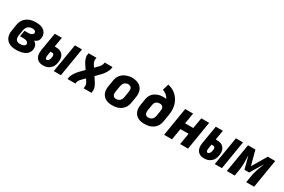

<svg xmlns="http://www.w3.org/2000/svg" viewBox="108 -1913 4583 3098"><g transform="rotate(30 2400.0 -363.5)"><path d="M268 8Q234 8 201.5 3Q169 -2 141 -16Q113 -30 91.5 -53Q70 -76 59 -105.5Q48 -135 47 -168.5Q46 -202 52 -235L70 -345Q75 -374 86 -401.5Q97 -429 116 -452.5Q135 -476 160.5 -493.5Q186 -511 214 -521Q242 -531 270.5 -534.5Q299 -538 327 -538Q354 -538 381 -534.5Q408 -531 432 -522Q456 -513 476 -497Q496 -481 509 -459Q522 -437 526.5 -410.5Q531 -384 526 -358Q524 -342 518 -327Q512 -312 500.5 -300.5Q489 -289 474.5 -280.5Q460 -272 445 -266Q461 -257 474.5 -243Q488 -229 496.5 -211.5Q505 -194 506.5 -174Q508 -154 505 -134Q501 -109 489 -86Q477 -63 457 -46.5Q437 -30 413 -19.5Q389 -9 364.5 -3Q340 3 316 5.5Q292 8 268 8ZM271 -106Q280 -106 289.5 -106.5Q299 -107 308.5 -109Q318 -111 327.5 -114Q337 -117 346 -122Q355 -127 361 -135.5Q367 -144 369 -154Q371 -169 362.5 -182.5Q354 -196 340.5 -202.5Q327 -209 311 -211.5Q295 -214 279 -214H212L231 -327H298Q307 -327 316 -328Q325 -329 334 -330.5Q343 -332 352 -335Q361 -338 369 -343.5Q377 -349 382.5 -357Q388 -365 390 -374Q392 -386 386.5 -397Q381 -408 371.5 -414Q362 -420 350 -422Q338 -424 326 -424Q306 -424 285 -418.5Q264 -413 247 -399.5Q230 -386 220 -366.5Q210 -347 206 -327L188 -217Q185 -195 186.5 -174Q188 -153 199 -136.5Q210 -120 229.5 -113Q249 -106 271 -106Z M965 0 1053 -530H1185L1098 0ZM768 8Q743 8 718.5 2.5Q694 -3 674 -17Q654 -31 641 -51.5Q628 -72 622.5 -95.5Q617 -119 617.5 -145Q618 -171 622 -196L678 -530H810L780 -351H801Q827 -351 851.5 -346.5Q876 -342 896.5 -330Q917 -318 932 -299Q947 -280 954.5 -257Q962 -234 962 -208.5Q962 -183 958 -158Q954 -136 947 -114Q940 -92 927 -72Q914 -52 896 -36Q878 -20 857 -10Q836 0 813 4Q790 8 768 8ZM772 -100Q785 -100 795.5 -108Q806 -116 812.5 -127Q819 -138 822.5 -150Q826 -162 828 -174Q830 -185 830.5 -196Q831 -207 829 -217.5Q827 -228 819.5 -236Q812 -244 801 -244H762L752 -179Q750 -171 749 -163Q748 -155 748 -147Q748 -139 748.5 -131.5Q749 -124 751 -117Q753 -110 758.5 -105Q764 -100 772 -100Z M1221 0 1225 -27Q1229 -50 1239.5 -73.5Q1250 -97 1264 -118.5Q1278 -140 1294 -160Q1310 -180 1328 -198L1401 -272L1355 -341Q1343 -359 1332.5 -377.5Q1322 -396 1314.5 -416Q1307 -436 1303.5 -458.5Q1300 -481 1304 -504L1308 -530H1455L1451 -504Q1447 -477 1455 -452Q1463 -427 1477 -407L1500 -372L1544 -416Q1545 -417 1546 -418Q1547 -419 1548 -420Q1549 -421 1550 -422Q1551 -423 1552 -424Q1552 -424 1552 -424Q1552 -424 1552 -424Q1552 -424 1552 -424Q1552 -424 1552 -424L1553 -425Q1561 -433 1569 -442Q1577 -451 1584 -461Q1591 -471 1596 -481.5Q1601 -492 1603 -504L1608 -530H1754L1750 -504Q1746 -480 1735.5 -456.5Q1725 -433 1711.5 -411.5Q1698 -390 1681.5 -370Q1665 -350 1647 -332L1574 -258L1620 -189Q1632 -171 1642.5 -152.5Q1653 -134 1660.5 -114Q1668 -94 1671.5 -71.5Q1675 -49 1671 -27L1667 0H1520L1524 -27Q1529 -53 1520.5 -78Q1512 -103 1498 -123L1475 -158L1432 -114Q1431 -113 1430 -112Q1429 -111 1427 -110Q1426 -109 1425 -108Q1424 -107 1423 -106Q1423 -106 1423 -106Q1423 -106 1423 -106Q1423 -106 1423 -106Q1423 -106 1423 -106L1422 -105Q1414 -97 1406 -88Q1398 -79 1391 -69Q1384 -59 1379 -48.5Q1374 -38 1372 -27L1368 0Z M2056 8Q2024 8 1992.5 2.5Q1961 -3 1934 -18Q1907 -33 1887 -56Q1867 -79 1857 -108.5Q1847 -138 1846.5 -170.5Q1846 -203 1852 -235L1870 -345Q1874 -373 1884.5 -400Q1895 -427 1913.5 -450.5Q1932 -474 1956.5 -491.5Q1981 -509 2008.5 -519.5Q2036 -530 2063.5 -535.5Q2091 -541 2120 -541Q2152 -541 2183 -533.5Q2214 -526 2241 -512Q2268 -498 2288 -474.5Q2308 -451 2318 -421.5Q2328 -392 2328.5 -359.5Q2329 -327 2324 -295L2305 -185Q2301 -157 2290.5 -130Q2280 -103 2262 -79.5Q2244 -56 2219.5 -38.5Q2195 -21 2167.5 -10.5Q2140 0 2112 4Q2084 8 2056 8ZM2059 -112Q2077 -112 2095.5 -118Q2114 -124 2128.5 -137.5Q2143 -151 2151 -168.5Q2159 -186 2162 -204L2180 -314Q2183 -333 2182.5 -352Q2182 -371 2174 -386.5Q2166 -402 2149.5 -410Q2133 -418 2114 -418Q2096 -418 2078 -411.5Q2060 -405 2046 -392Q2032 -379 2024.5 -361.5Q2017 -344 2014 -326L1995 -216Q1992 -197 1992.5 -178.5Q1993 -160 2000.5 -144Q2008 -128 2024 -120Q2040 -112 2059 -112Z M2656 8Q2624 8 2592.5 2.5Q2561 -3 2534 -18Q2507 -33 2487 -56Q2467 -79 2457 -108.5Q2447 -138 2446.5 -170.5Q2446 -203 2452 -235L2470 -345Q2474 -371 2484.5 -396.5Q2495 -422 2513 -443.5Q2531 -465 2554.5 -480.5Q2578 -496 2604 -505.5Q2630 -515 2656 -519Q2682 -523 2709 -523Q2722 -523 2735.5 -521.5Q2749 -520 2762 -517Q2753 -535 2740.5 -551.5Q2728 -568 2712.5 -581Q2697 -594 2679 -603.5Q2661 -613 2641 -619L2674 -735Q2709 -728 2741.5 -714Q2774 -700 2801.5 -679.5Q2829 -659 2851.5 -633Q2874 -607 2891 -576.5Q2908 -546 2918.5 -512Q2929 -478 2932.5 -442Q2936 -406 2933 -369Q2930 -332 2924 -295L2905 -185Q2901 -157 2890.5 -130Q2880 -103 2862 -79.5Q2844 -56 2819.5 -38.5Q2795 -21 2767.5 -10.5Q2740 0 2712 4Q2684 8 2656 8ZM2659 -112Q2677 -112 2695.5 -118Q2714 -124 2728.5 -137.5Q2743 -151 2751 -168.5Q2759 -186 2762 -204L2778 -305Q2781 -323 2780 -341Q2779 -359 2770.5 -374Q2762 -389 2745.5 -396Q2729 -403 2711 -403Q2694 -403 2677.5 -398.5Q2661 -394 2647 -383.5Q2633 -373 2624.5 -357.5Q2616 -342 2614 -326L2595 -216Q2592 -197 2592.5 -178.5Q2593 -160 2600.5 -144Q2608 -128 2624 -120Q2640 -112 2659 -112Z M3021 0 3108 -530H3255L3222 -330H3374L3408 -530H3554L3467 0H3320L3355 -211H3203L3168 0Z M3965 0 4053 -530H4185L4098 0ZM3768 8Q3743 8 3718.5 2.5Q3694 -3 3674 -17Q3654 -31 3641 -51.5Q3628 -72 3622.5 -95.5Q3617 -119 3617.5 -145Q3618 -171 3622 -196L3678 -530H3810L3780 -351H3801Q3827 -351 3851.5 -346.5Q3876 -342 3896.5 -330Q3917 -318 3932 -299Q3947 -280 3954.5 -257Q3962 -234 3962 -208.5Q3962 -183 3958 -158Q3954 -136 3947 -114Q3940 -92 3927 -72Q3914 -52 3896 -36Q3878 -20 3857 -10Q3836 0 3813 4Q3790 8 3768 8ZM3772 -100Q3785 -100 3795.5 -108Q3806 -116 3812.5 -127Q3819 -138 3822.5 -150Q3826 -162 3828 -174Q3830 -185 3830.5 -196Q3831 -207 3829 -217.5Q3827 -228 3819.5 -236Q3812 -244 3801 -244H3762L3752 -179Q3750 -171 3749 -163Q3748 -155 3748 -147Q3748 -139 3748.5 -131.5Q3749 -124 3751 -117Q3753 -110 3758.5 -105Q3764 -100 3772 -100Z M4190 0 4278 -530H4416L4487 -261L4647 -530H4785L4698 0H4551L4568 -106Q4576 -156 4589 -204.5Q4602 -253 4621 -301L4634 -335Q4639 -350 4644.5 -365Q4650 -380 4655 -394L4514 -159H4426L4364 -393Q4364 -379 4364 -364.5Q4364 -350 4365 -336L4366 -300Q4368 -252 4365 -203Q4362 -154 4354 -106L4337 0Z"/></g></svg>

Font: Iosevka Curly Heavy Extended
Style: Italic
Weight: 900
Width: 7
Italic angle: -9°
Monospace: yes
Designer: Belleve Invis
Foundry: Belleve Invis
Version: Version 11.1.0; ttfautohint (v1.8.3)